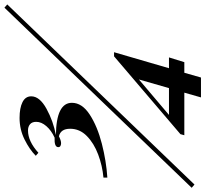

<svg xmlns="http://www.w3.org/2000/svg" viewBox="-64 -814 949 888"><g transform="rotate(-90 411.0 -369.5)"><path d="M835 -811 2 55 -13 42 820 -824ZM410 -700Q410 -661 352.5 -629.5Q295 -598 231 -586Q380 -584 380 -512Q380 -465 325.5 -429.5Q271 -394 191 -373.5Q111 -353 34 -348V-366Q89 -371 141 -390.5Q193 -410 226.5 -443Q260 -476 260 -520Q260 -564 225 -572Q206 -562 193 -562Q186 -562 180.5 -565Q175 -568 175 -575Q175 -594 219 -592Q252 -607 272 -630Q292 -653 292 -677Q292 -696 281 -705.5Q270 -715 252 -715Q202 -715 149 -667L135 -679Q164 -708 210.5 -731Q257 -754 310 -754Q356 -754 383 -740.5Q410 -727 410 -700ZM540 -63H590L568 8H519L497 85H405L427 8H230L235 -10L595 -317H614ZM448 -63 488 -202 324 -63Z"/></g></svg>

Font: Playfair Display SC Black
Style: Italic
Weight: 900
Italic angle: -14°
Designer: Claus Eggers Sørensen
Foundry: Claus Eggers Sørensen
Version: Version 1.200; ttfautohint (v1.6)